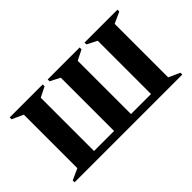

<svg xmlns="http://www.w3.org/2000/svg" viewBox="-77 -866 1172 1172"><g transform="rotate(-45 509.0 -280.0)"><path d="M329 -560V-544L263 -511V-51H436V-511L372 -544V-560H648V-544L582 -511V-51H755V-511L690 -544V-560H974V-544L901 -511V-49L974 -16V0H44V-16L117 -49V-511L44 -544V-560Z"/></g></svg>

Font: Spectral SC
Style: Bold
Weight: 700
Designer: Jean-Baptiste Levee
Foundry: Production Type
Version: Version 2.001